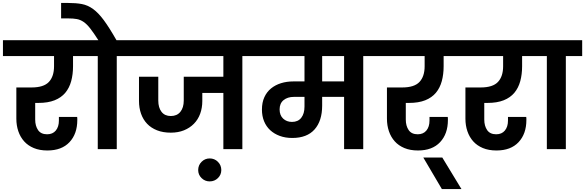

<svg xmlns="http://www.w3.org/2000/svg" viewBox="-41 -1013 3974 1304"><path d="M-21 -740H553V-632H455V-563Q455 -508 442.5 -462Q430 -416 402.5 -383Q375 -350 330 -332Q285 -314 220 -314H198V-201Q198 -158 217.5 -129.5Q237 -101 279 -101Q317 -101 338 -126.5Q359 -152 359 -194V-219H483Q484 -212 484 -207Q484 -202 484 -198Q484 -104 431 -47.5Q378 9 281 9Q228 9 188.5 -7.5Q149 -24 123 -53Q97 -82 83.5 -121.5Q70 -161 70 -207V-419H173Q256 -419 291 -456.5Q326 -494 326 -563V-632H-21Z M623 0V-632H512V-740H627Q595 -790 572 -819.5Q549 -849 527 -864Q505 -879 481 -883.5Q457 -888 423 -888H374V-993H420Q475 -993 515 -985.5Q555 -978 591 -952Q627 -926 664 -876Q701 -826 750 -740H863V-632H752V0Z M822 -740H1716V-632H1605V0H1476V-382H1333V-327Q1333 -280 1318.5 -240.5Q1304 -201 1276 -172.5Q1248 -144 1208.5 -128Q1169 -112 1119 -112Q1066 -112 1025.5 -128Q985 -144 958 -172.5Q931 -201 917 -240.5Q903 -280 903 -327V-492H1034V-330Q1034 -282 1056 -253.5Q1078 -225 1119 -225Q1161 -225 1184 -253.5Q1207 -282 1207 -330V-492H1476V-632H822Z M1383 219Q1351 219 1328 196.5Q1305 174 1305 142Q1305 109 1328 86Q1351 63 1383 63Q1416 63 1439 86Q1462 109 1462 142Q1462 174 1439 196.5Q1416 219 1383 219Z M1942 -185Q1983 -185 2005 -213Q2027 -241 2027 -289V-355H1955Q1912 -355 1885 -333Q1858 -311 1858 -270Q1858 -230 1882 -207.5Q1906 -185 1942 -185ZM2296 -632H2147V-460H2296ZM1674 -740H2537V-632H2426V0H2296V-355H2147V-296Q2147 -192 2095.5 -134Q2044 -76 1944 -76Q1897 -76 1859 -90Q1821 -104 1794 -129Q1767 -154 1752.5 -189.5Q1738 -225 1738 -269Q1738 -317 1754.5 -353Q1771 -389 1800 -412.5Q1829 -436 1867.5 -448Q1906 -460 1951 -460H2027V-632H1674Z M2496 -740H3070V-632H2972V-563Q2972 -508 2959.5 -462Q2947 -416 2919.5 -383Q2892 -350 2847 -332Q2802 -314 2737 -314H2715V-201Q2715 -158 2734.5 -129.5Q2754 -101 2796 -101Q2834 -101 2855 -126.5Q2876 -152 2876 -194V-219H3000Q3001 -212 3001 -207Q3001 -202 3001 -198Q3001 -104 2948 -47.5Q2895 9 2798 9Q2745 9 2705.5 -7.5Q2666 -24 2640 -53Q2614 -82 2600.5 -121.5Q2587 -161 2587 -207V-419H2690Q2773 -419 2808 -456.5Q2843 -494 2843 -563V-632H2496Z M2834 57H2963L3093 271H2960Z M3029 -740H3603V-632H3505V-563Q3505 -508 3492.5 -462Q3480 -416 3452.5 -383Q3425 -350 3380 -332Q3335 -314 3270 -314H3248V-201Q3248 -158 3267.5 -129.5Q3287 -101 3329 -101Q3367 -101 3388 -126.5Q3409 -152 3409 -194V-219H3533Q3534 -212 3534 -207Q3534 -202 3534 -198Q3534 -104 3481 -47.5Q3428 9 3331 9Q3278 9 3238.5 -7.5Q3199 -24 3173 -53Q3147 -82 3133.5 -121.5Q3120 -161 3120 -207V-419H3223Q3306 -419 3341 -456.5Q3376 -494 3376 -563V-632H3029Z M3673 -632H3562V-740H3913V-632H3802V0H3673Z"/></svg>

Font: Poppins SemiBold
Style: Regular
Weight: 600
Designer: Ninad Kale (Devanagari), Jonny Pinhorn (Latin)
Foundry: Indian Type Foundry
Version: Version 3.002 2017